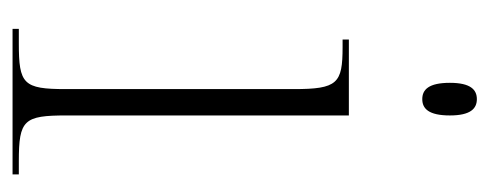

<svg xmlns="http://www.w3.org/2000/svg" viewBox="-257 -523 780 306"><g transform="rotate(90 133.0 -370.0)"><path d="M138 -653C153 -653 164 -663 164 -697C164 -730 153 -740 138 -740C123 -740 112 -730 112 -697C112 -663 123 -653 138 -653ZM26 0H258V-10H237C171 -10 164 -18 164 -86V-536H43V-526H55C113 -526 122 -518 122 -448V-85C122 -17 114 -10 49 -10H26Z"/></g></svg>

Font: Noto Serif Display SemiCondensed ExtraLight
Style: Regular
Weight: 200
Width: 4
Designer: Monotype Design Team
Foundry: Monotype Imaging Inc.
Version: Version 2.009